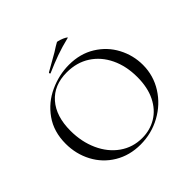

<svg xmlns="http://www.w3.org/2000/svg" viewBox="-198 -967 1161 1161"><g transform="rotate(-45 383.0 -386.0)"><path d="M49 -312Q49 -415 101 -488.5Q153 -562 234.5 -599Q316 -636 401 -636Q496 -636 568 -591.5Q640 -547 678.5 -474Q717 -401 717 -319Q717 -228 669 -152Q621 -76 540.5 -32Q460 12 366 12Q273 12 200.5 -31.5Q128 -75 88.5 -149.5Q49 -224 49 -312ZM641 -291Q641 -385 606 -458Q571 -531 507.5 -572Q444 -613 359 -613Q249 -613 187 -542Q125 -471 125 -347Q125 -253 160 -175.5Q195 -98 258 -53.5Q321 -9 401 -9Q469 -9 523.5 -42Q578 -75 609.5 -138.5Q641 -202 641 -291ZM286 -678Q282 -678 281 -682.5Q280 -687 283 -689Q316 -707 392 -751Q410 -763 423.5 -771Q437 -779 446 -784Q450 -786 469.5 -779.5Q489 -773 503 -765Q517 -757 510 -756Q448 -741 396.5 -722.5Q345 -704 288 -679Z"/></g></svg>

Font: Cormorant SC
Style: Regular
Weight: 400
Designer: Christian Thalmann (Catharsis Fonts)
Foundry: Catharsis Fonts
Version: Version 4.000